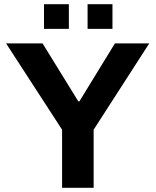

<svg xmlns="http://www.w3.org/2000/svg" viewBox="-20 -892 739 912"><path d="M189 -754.9V-872.1H307.1V-754.9ZM396 -754.9V-872.1H514.2V-754.9ZM274.9 0V-275.9L8.8 -686H182.1L352.1 -410.2H356.9L525.9 -686H689L424.8 -275.9V0Z"/></svg>

Font: Archivo
Style: Bold
Weight: 700
Designer: Hector Gatti
Foundry: Omnibus-Type
Version: Version 2.001